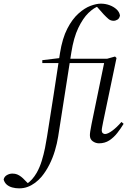

<svg xmlns="http://www.w3.org/2000/svg" viewBox="-198 -774 727 1053"><path d="M-93 259Q-113 259 -131 254Q-149 249 -161 238.5Q-173 228 -178 211Q-175 195 -160.5 186.5Q-146 178 -130 178Q-115 178 -104 182.5Q-93 187 -82.5 195Q-72 203 -61 215L-41 235V239H-53V235Q-36 225 -22 209Q-8 193 3 174Q20 144 31 108Q42 72 49 37Q56 2 60 -25Q78 -139 96 -253.5Q114 -368 131 -483Q144 -564 171 -616.5Q198 -669 232 -699.5Q266 -730 298.5 -742Q331 -754 355 -754Q380 -754 403 -745.5Q426 -737 441.5 -722.5Q457 -708 460 -689Q457 -673 446.5 -666.5Q436 -660 425 -660Q409 -660 397.5 -669.5Q386 -679 370 -696L331 -740V-745H345V-741Q317 -732 287 -703Q257 -674 231.5 -621Q206 -568 193 -485Q175 -370 157 -255Q139 -140 121 -25Q115 13 103 53Q91 93 72.5 129.5Q54 166 30 195Q14 214 -5.5 228.5Q-25 243 -46.5 251Q-68 259 -93 259ZM345 12Q327 12 311 1Q295 -10 295 -32Q295 -41 297 -54Q299 -67 304 -93L373 -428H154H34V-444L150 -458V-452H390L433 -464L441 -456L368 -107Q365 -91 362.5 -78.5Q360 -66 360 -58Q360 -49 365.5 -44Q371 -39 378 -39Q393 -39 417.5 -57Q442 -75 468 -105L480 -95Q465 -70 445.5 -45Q426 -20 401.5 -4Q377 12 345 12Z"/></svg>

Font: Source Serif 4 60pt
Style: Italic
Weight: 400
Italic angle: -12°
Version: Version 4.004;hotconv 1.0.116;makeotfexe 2.5.65601